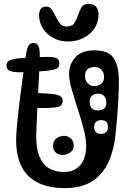

<svg xmlns="http://www.w3.org/2000/svg" viewBox="-20 -984 685 988"><path d="M312.5 -16Q251.5 -16 205 -31.5Q158.5 -47 126.8 -77.8Q95 -108.5 79 -155Q63 -201.5 63 -263.5Q63 -288.5 66.5 -329.8Q70 -371 75.8 -421Q81.5 -471 88.5 -523.5Q95.5 -576 102.2 -623.8Q109 -671.5 114.5 -707Q119 -735.5 127.2 -749.2Q135.5 -763 152.5 -763Q169.5 -763 177 -748.8Q184.5 -734.5 184.5 -705Q184.5 -682 182.8 -639.2Q181 -596.5 178.2 -544.8Q175.5 -493 173 -441Q170.5 -389 168.5 -346.5Q166.5 -304 166.5 -281Q166 -219.5 182.5 -179Q199 -138.5 231 -118.8Q263 -99 308.5 -99Q348 -99 373.5 -116.5Q399 -134 411.2 -164.2Q423.5 -194.5 423.5 -232.5Q423.5 -270.5 410.2 -321.2Q397 -372 379.5 -425.2Q362 -478.5 348.8 -525.2Q335.5 -572 335.5 -602Q335.5 -655.5 368.8 -690.2Q402 -725 466 -725Q539 -725 565.2 -684.5Q591.5 -644 591.5 -572Q591.5 -544 590.8 -516.5Q590 -489 588.5 -461.2Q587 -433.5 584.8 -405.5Q582.5 -377.5 580 -349Q577.5 -320.5 574.5 -291Q566.5 -213 538.5 -150.8Q510.5 -88.5 455.8 -52.2Q401 -16 312.5 -16ZM301.5 -187Q280.5 -187 266.8 -199Q253 -211 253 -234.5Q253 -259 270.5 -272Q288 -285 309.5 -285Q329.5 -285 344.5 -271.5Q359.5 -258 359.5 -235Q359.5 -213 342.2 -200Q325 -187 301.5 -187ZM213.5 -691Q254 -692 269.8 -685.5Q285.5 -679 285.5 -658Q285.5 -638.5 272 -631Q258.5 -623.5 213.5 -619Q188 -617 152.5 -615Q117 -613 91.5 -612Q49.5 -611.5 31.5 -618.8Q13.5 -626 13.5 -647Q13.5 -666.5 31.2 -674Q49 -681.5 88.5 -685Q115 -687.5 151.2 -689Q187.5 -690.5 213.5 -691ZM173.5 -505Q226 -503.5 253.8 -499.8Q281.5 -496 292 -488Q302.5 -480 302.5 -466Q302.5 -449 292.5 -440.8Q282.5 -432.5 253.8 -430Q225 -427.5 168.5 -428Q157.5 -428 145 -428.8Q132.5 -429.5 123.5 -431Q103.5 -434 95 -441.5Q86.5 -449 86.5 -466Q86.5 -487 96 -496Q105.5 -505 125.5 -505Q137.5 -505 150.2 -505Q163 -505 173.5 -505ZM480.5 -705Q492 -706 498.2 -696.5Q504.5 -687 504.5 -675Q504.5 -664 498.5 -654.5Q492.5 -645 479.5 -645Q478 -645 476 -645Q474 -645 472.5 -645Q457.5 -645 449.5 -655.5Q441.5 -666 441.5 -678Q441.5 -688 447.8 -696.2Q454 -704.5 467.5 -705Q470.5 -705 474 -705Q477.5 -705 480.5 -705ZM482.5 -416Q506 -416 516.8 -426.5Q527.5 -437 527.5 -454Q527.5 -477.5 515.8 -489.8Q504 -502 487.5 -502Q463.5 -502 452.5 -490.5Q441.5 -479 441.5 -464Q441.5 -438.5 452 -427.2Q462.5 -416 482.5 -416ZM462.5 -541Q488 -541 501.8 -553.5Q515.5 -566 515.5 -587Q515.5 -611 502.2 -625Q489 -639 465.5 -639Q443 -639 430.2 -627.2Q417.5 -615.5 417.5 -593Q417.5 -570.5 431.5 -555.8Q445.5 -541 462.5 -541ZM501.5 -295Q517.5 -295 526.5 -305.2Q535.5 -315.5 535.5 -328Q535.5 -349 526.5 -357.5Q517.5 -366 501.5 -366Q485 -366 474.8 -357.5Q464.5 -349 464.5 -330Q464.5 -313.5 473.8 -304.2Q483 -295 501.5 -295ZM329.5 -770.5Q288 -770.5 254.2 -788.5Q220.5 -806.5 200.8 -837.5Q181 -868.5 181 -906.5Q181 -925.5 189.8 -937.8Q198.5 -950 217.5 -950Q236 -950 246.2 -935.2Q256.5 -920.5 265 -902Q275 -882 287.2 -864.8Q299.5 -847.5 322.5 -847.5Q352 -847.5 363.2 -866.2Q374.5 -885 382 -907Q389 -929 399.2 -946.5Q409.5 -964 436.5 -964Q462.5 -964 474.8 -949Q487 -934 487 -910Q487 -868.5 465.5 -837Q444 -805.5 408.2 -788Q372.5 -770.5 329.5 -770.5Z"/></svg>

Font: Kablammo
Style: Regular
Weight: 400
Designer: Travis Kochel, Lizy Gershenzon, Daria Petrova, Ethan Cohen
Foundry: Vectro Type Foundry
Version: Version 1.002